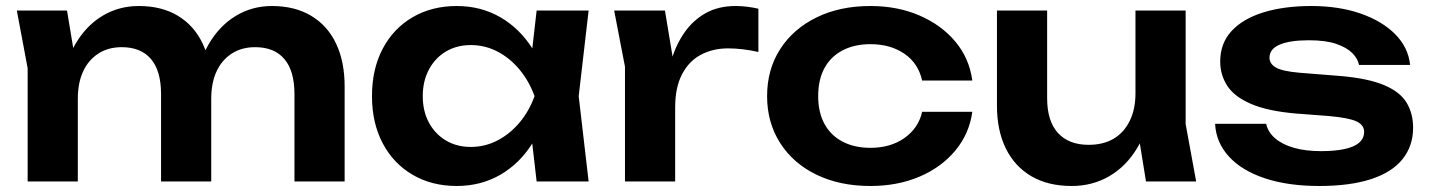

<svg xmlns="http://www.w3.org/2000/svg" viewBox="-20 -604 4756 639"><path d="M36 -569H203L239 -352V0H72V-377ZM442 -584Q518 -584 572 -551.5Q626 -519 654.5 -459Q683 -399 683 -316V0H516V-291Q516 -368 482.5 -407.5Q449 -447 385 -447Q340 -447 307 -425.5Q274 -404 256.5 -366Q239 -328 239 -275L184 -304Q194 -394 230 -456Q266 -518 320.5 -551Q375 -584 442 -584ZM885 -584Q961 -584 1015.5 -551.5Q1070 -519 1098.5 -459Q1127 -399 1127 -316V0H960V-291Q960 -368 926.5 -407.5Q893 -447 829 -447Q784 -447 751 -425.5Q718 -404 700.5 -366Q683 -328 683 -275L628 -304Q638 -394 674 -456Q710 -518 764.5 -551Q819 -584 885 -584Z M1766 0 1742 -208 1769 -284 1742 -359 1766 -569H1939L1906 -284L1939 0ZM1810 -284Q1794 -194 1751.5 -126.5Q1709 -59 1644.5 -22Q1580 15 1500 15Q1417 15 1353 -22.5Q1289 -60 1253.5 -127.5Q1218 -195 1218 -284Q1218 -374 1253.5 -441.5Q1289 -509 1353 -546.5Q1417 -584 1500 -584Q1580 -584 1644.5 -547Q1709 -510 1752 -442.5Q1795 -375 1810 -284ZM1387 -284Q1387 -234 1407.5 -196Q1428 -158 1464 -136.5Q1500 -115 1547 -115Q1594 -115 1635.5 -136.5Q1677 -158 1709 -196Q1741 -234 1759 -284Q1741 -334 1709 -372.5Q1677 -411 1635.5 -432.5Q1594 -454 1547 -454Q1500 -454 1464 -432.5Q1428 -411 1407.5 -372.5Q1387 -334 1387 -284Z M2024 -569H2193L2227 -364V0H2060V-382ZM2504 -575V-431Q2478 -437 2452 -440Q2426 -443 2403 -443Q2353 -443 2313 -422Q2273 -401 2250 -357Q2227 -313 2227 -246L2192 -288Q2198 -349 2214 -402.5Q2230 -456 2258.5 -496.5Q2287 -537 2329 -560.5Q2371 -584 2429 -584Q2448 -584 2467.5 -581.5Q2487 -579 2504 -575Z M3216 -232Q3206 -159 3159.5 -103Q3113 -47 3040 -16Q2967 15 2877 15Q2775 15 2697.5 -22.5Q2620 -60 2576.5 -128Q2533 -196 2533 -284Q2533 -373 2576.5 -440.5Q2620 -508 2697.5 -546Q2775 -584 2877 -584Q2967 -584 3040 -552.5Q3113 -521 3159.5 -465.5Q3206 -410 3216 -336H3049Q3036 -394 2989.5 -425.5Q2943 -457 2877 -457Q2824 -457 2784.5 -436.5Q2745 -416 2724 -377.5Q2703 -339 2703 -284Q2703 -230 2724 -191.5Q2745 -153 2784.5 -132.5Q2824 -112 2877 -112Q2944 -112 2990.5 -145Q3037 -178 3049 -232Z M3547 15Q3468 15 3412.5 -17.5Q3357 -50 3327.5 -110Q3298 -170 3298 -252V-569H3465V-277Q3465 -201 3501 -161.5Q3537 -122 3603 -122Q3652 -122 3686.5 -142.5Q3721 -163 3740 -202Q3759 -241 3759 -293L3813 -264Q3803 -176 3766 -113.5Q3729 -51 3672.5 -18Q3616 15 3547 15ZM3794 0 3759 -216V-569H3926V-191L3961 0Z M4683 -179Q4683 -118 4647.5 -74Q4612 -30 4542 -7.5Q4472 15 4371 15Q4267 15 4190 -10.5Q4113 -36 4070 -83Q4027 -130 4024 -192H4194Q4200 -164 4224 -143.5Q4248 -123 4286.5 -112Q4325 -101 4376 -101Q4447 -101 4483.5 -117Q4520 -133 4520 -165Q4520 -188 4494.5 -200Q4469 -212 4401 -218L4295 -226Q4200 -234 4144 -258Q4088 -282 4064.5 -318.5Q4041 -355 4041 -399Q4041 -460 4079 -501Q4117 -542 4185.5 -563Q4254 -584 4344 -584Q4436 -584 4508 -559Q4580 -534 4623.5 -490Q4667 -446 4673 -388H4503Q4499 -409 4480.5 -427.5Q4462 -446 4427 -458Q4392 -470 4336 -470Q4273 -470 4239 -455.5Q4205 -441 4205 -412Q4205 -392 4226 -379.5Q4247 -367 4304 -362L4442 -351Q4534 -343 4587 -320.5Q4640 -298 4661.5 -262Q4683 -226 4683 -179Z"/></svg>

Font: Unbounded Medium
Style: Regular
Weight: 500
Designer: Luke Prowse, Jean-Baptiste Morizot, Fátima Lázaro, Florian Runge
Foundry: NaN
Version: Version 1.700